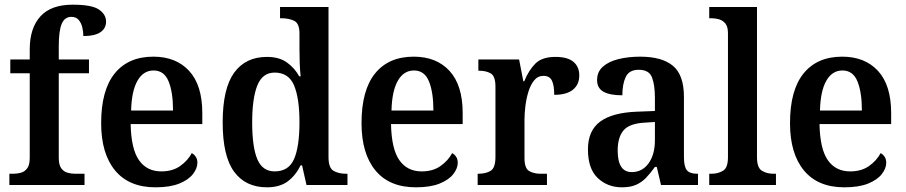

<svg xmlns="http://www.w3.org/2000/svg" viewBox="-20 -790 3868 820"><path d="M20 0V-48H38Q54 -48 70 -52.5Q86 -57 96.5 -71.5Q107 -86 107 -116V-477H24V-536H107V-579Q107 -670 152.5 -720Q198 -770 290 -770Q373 -770 403 -749Q433 -728 433 -698Q433 -669 409 -652.5Q385 -636 336 -636Q336 -654 331.5 -673Q327 -692 316 -705Q305 -718 285 -718Q256 -718 243.5 -688Q231 -658 231 -593V-536H360V-477H231V-116Q231 -86 241.5 -71.5Q252 -57 268 -52.5Q284 -48 300 -48H341V0Z M644 10Q531 10 471.5 -62Q412 -134 412 -264Q412 -405 470 -476.5Q528 -548 635 -548Q732 -548 788 -487Q844 -426 844 -307V-260H538Q540 -154 573.5 -106Q607 -58 669 -58Q717 -58 749.5 -81Q782 -104 799 -136Q809 -131 816 -120.5Q823 -110 823 -95Q823 -71 804 -46.5Q785 -22 745.5 -6Q706 10 644 10ZM719 -318Q719 -396 700 -442.5Q681 -489 636 -489Q592 -489 567 -445Q542 -401 540 -318Z M1120 10Q1029 10 980 -56.5Q931 -123 931 -267Q931 -412 980 -479.5Q1029 -547 1120 -547Q1172 -547 1205 -523.5Q1238 -500 1258 -464H1264Q1261 -490 1260 -521Q1259 -552 1259 -578V-647Q1259 -690 1236.5 -701Q1214 -712 1183 -712H1176V-760H1383V-119Q1383 -73 1404.5 -60.5Q1426 -48 1457 -48H1464V0H1289L1270 -84H1264Q1243 -41 1209 -15.5Q1175 10 1120 10ZM1153 -58Q1213 -58 1236 -111Q1259 -164 1259 -268Q1259 -370 1236 -425Q1213 -480 1153 -480Q1101 -480 1079 -425Q1057 -370 1057 -267Q1057 -162 1079 -110Q1101 -58 1153 -58Z M1756 10Q1643 10 1583.5 -62Q1524 -134 1524 -264Q1524 -405 1582 -476.5Q1640 -548 1747 -548Q1844 -548 1900 -487Q1956 -426 1956 -307V-260H1650Q1652 -154 1685.5 -106Q1719 -58 1781 -58Q1829 -58 1861.5 -81Q1894 -104 1911 -136Q1921 -131 1928 -120.5Q1935 -110 1935 -95Q1935 -71 1916 -46.5Q1897 -22 1857.5 -6Q1818 10 1756 10ZM1831 -318Q1831 -396 1812 -442.5Q1793 -489 1748 -489Q1704 -489 1679 -445Q1654 -401 1652 -318Z M2020 0V-48H2023Q2055 -48 2075.5 -60.5Q2096 -73 2096 -120V-420Q2096 -464 2076.5 -476Q2057 -488 2026 -488H2023V-536H2197L2215 -443H2219Q2238 -490 2266.5 -518.5Q2295 -547 2352 -547Q2404 -547 2429 -526Q2454 -505 2454 -468Q2454 -429 2427 -407Q2400 -385 2347 -385Q2347 -426 2337 -446Q2327 -466 2301 -466Q2277 -466 2261.5 -447Q2246 -428 2237 -399Q2228 -370 2224 -338Q2220 -306 2220 -280V-115Q2220 -71 2240 -59.5Q2260 -48 2288 -48H2316V0Z M2636 10Q2575 10 2533 -29.5Q2491 -69 2491 -152Q2491 -232 2543 -270.5Q2595 -309 2700 -313L2777 -316V-373Q2777 -427 2764.5 -459.5Q2752 -492 2708 -492Q2667 -492 2652.5 -461.5Q2638 -431 2638 -383Q2584 -383 2557 -398.5Q2530 -414 2530 -448Q2530 -483 2554.5 -505Q2579 -527 2621 -537.5Q2663 -548 2714 -548Q2807 -548 2854 -509Q2901 -470 2901 -376V-119Q2901 -78 2913.5 -63Q2926 -48 2957 -48H2961V0H2803L2785 -77H2777Q2757 -49 2738.5 -30Q2720 -11 2696 -0.5Q2672 10 2636 10ZM2678 -55Q2723 -55 2750 -92.5Q2777 -130 2777 -191V-269L2730 -266Q2667 -262 2642.5 -232.5Q2618 -203 2618 -147Q2618 -55 2678 -55Z M3009 0V-48H3020Q3046 -48 3067.5 -60.5Q3089 -73 3089 -118V-648Q3089 -676 3078 -689.5Q3067 -703 3051 -707.5Q3035 -712 3020 -712H3009V-760H3213V-118Q3213 -73 3234.5 -60.5Q3256 -48 3282 -48H3294V0Z M3586 10Q3473 10 3413.5 -62Q3354 -134 3354 -264Q3354 -405 3412 -476.5Q3470 -548 3577 -548Q3674 -548 3730 -487Q3786 -426 3786 -307V-260H3480Q3482 -154 3515.5 -106Q3549 -58 3611 -58Q3659 -58 3691.5 -81Q3724 -104 3741 -136Q3751 -131 3758 -120.5Q3765 -110 3765 -95Q3765 -71 3746 -46.5Q3727 -22 3687.5 -6Q3648 10 3586 10ZM3661 -318Q3661 -396 3642 -442.5Q3623 -489 3578 -489Q3534 -489 3509 -445Q3484 -401 3482 -318Z"/></svg>

Font: Noto Serif Bengali SemiCondensed SemiBold
Style: Regular
Weight: 600
Width: 4
Designer: Juan Bruce, Universal Thirst, Indian Type Foundry and the Monotype Design Team.
Foundry: Monotype Imaging Inc.
Version: Version 2.003; ttfautohint (v1.8.4.7-5d5b)